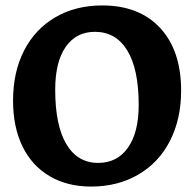

<svg xmlns="http://www.w3.org/2000/svg" viewBox="-20 -674 714 706"><path d="M28 -304Q28 -409 68.5 -488Q109 -567 183.5 -610.5Q258 -654 356 -654Q492 -654 569 -571Q646 -488 646 -341Q646 -236 605 -156Q564 -76 488.5 -32Q413 12 315 12Q227 12 162 -26.5Q97 -65 62.5 -136Q28 -207 28 -304ZM490 -288Q490 -420 448 -488.5Q406 -557 329 -557Q260 -557 221.5 -501.5Q183 -446 183 -344Q183 -213 224 -144Q265 -75 341 -75Q411 -75 450.5 -131Q490 -187 490 -288Z"/></svg>

Font: Sahitya
Style: Bold
Weight: 700
Designer: Juan Pablo del Peral
Foundry: Juan Pablo del Peral (http://www.huertatipografica.com)
Version: Version 1.001;PS 001.000;hotconv 1.0.70;makeotf.lib2.5.58329